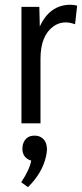

<svg xmlns="http://www.w3.org/2000/svg" viewBox="-20 -519 345 808"><path d="M150.4 0V-271.5Q150.4 -369.1 205.1 -408.2Q228.5 -424.8 255.9 -424.8Q273.4 -424.8 295.9 -417L304.7 -495.1Q291 -499 275.4 -499Q188.5 -498 147.5 -407.2L145.5 -490.2H70.3V0ZM177.7 111.3Q177.7 65.4 141.6 53.7Q132.8 51.8 125 51.8Q91.8 51.8 79.1 81.1Q74.2 92.8 74.2 106.4Q74.2 142.6 106.4 155.3Q109.4 156.2 111.3 156.2Q105.5 193.4 69.3 248L97.7 268.6Q158.2 209 173.8 138.7Q176.8 124 177.7 111.3Z"/></svg>

Font: Yaldevi Colombo Medium
Style: Regular
Weight: 500
Designer: Sol Matas, Denzil Rajitha, Kosala Senevirathne and Pathum Egodawatta
Foundry: Mooniak
Version: Version 1.020 ; ttfautohint (v1.6)